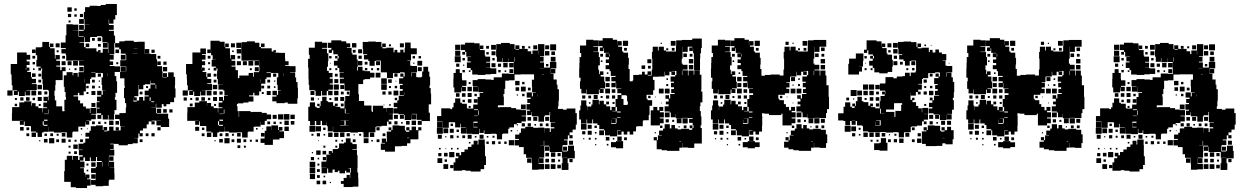

<svg xmlns="http://www.w3.org/2000/svg" viewBox="-20 -729 6237 966"><path d="M556 -397V-395H584V-367H557V-346H565V-320H569V-262H561V-240H558V-227H566V-175H556V-155H554V-127H526V-150H523V-128H497V-150H490V-131H470V-151H489V-159H468V-183H481V-187H466V-215H481V-219H468V-243H489V-250H469V-272H491V-252H497V-274H511V-275H494V-302H491V-340H498V-361H490V-362H461V-364H439V-362H461V-340H439V-332H433V-308H412V-269H401V-250H379V-262H372V-249H350V-244H373V-224H383V-209H398V-193H412V-183H432V-160H435V-186H465V-156H439V-153H462V-129H439V-122H415V-120H429V-102H411V-116H409V-92H374V-67H347V-64H344V-37H316V-63H289V-62H251V-67H226V-90H225V-66H199V-62H191V-40H169V-62H161V-67H136V-94H133V-95H104V-118H100V-101H80V-121H97V-122H80V-121H40V-161H41V-190H77V-214H102V-219H138V-197H141V-210H159V-194H173V-185H194V-163H196V-185H217V-189H198V-213H217V-220H199V-242H221V-224H224V-247H226V-273H222V-277H196V-305H194V-331H190V-371H192V-385H187V-374H173V-388H184V-394H163V-428H167V-451H160V-491H188V-493H193V-518H227V-493H231V-510H249V-492H232V-486H255V-457H256V-434H259V-452H281V-430H263V-423H282V-399H263V-394H283V-376H290V-391H310V-371H295V-326H260V-301H258V-273H254V-247H256V-224H263V-194H293V-170H299V-168H301V-170H305V-175H304V-227H312V-241H310V-266H305V-292H301V-350H315V-366H345V-350H349V-362H371V-343H375V-366H401V-370H403V-393H402V-399H378V-423H402V-424H373V-425H347V-424H313V-452H311V-460H289V-482H311V-487H286V-515H310V-551H314V-607H346V-605H374V-577H346V-576H375V-547H376V-545H401V-548H377V-574H401V-579H378V-603H402V-580H406V-605H430V-606H405V-633H402V-669H408V-693H431V-700H469V-699H487V-704H512V-709H568V-653H560V-631H551V-610H529V-631H527V-609H528V-603H552V-579H528V-574H553V-550H559V-512H555V-456H532V-453H552V-429H532V-420H549V-402H532V-397ZM319 -692H341V-670H319ZM354 -687H366V-675H354ZM322 -659H338V-643H322ZM382 -659H398V-643H382ZM354 -657H366V-645H354ZM402 -609H378V-633H402ZM335 -626V-616H325V-626ZM525 -463V-512H522V-489H498V-513H521V-516H495V-543H492V-547H468V-543H439V-542H433V-518H407V-542H404V-517H380V-514H403V-492H411V-486H465V-470H474V-477H486V-465H479V-464H497V-484H523V-463ZM489 -522H471V-540H489ZM457 -524H443V-538H457ZM860 -284H863V-238H856V-215H836V-205H817V-194H803V-205H794V-187H766V-207H764V-187H741V-186H765V-160H769V-157H826V-132H831V-90H789V-98H767V-122H743V-119H758V-103H742V-118H728V-103H718V-83H699V-72H684V-59H698V-43H682V-57H676V-35H655V-34H673V-8H647V-4H623V2H577V-5H554V-6H534V-3H552V21H534V24H555V54H528V85H554V113H531V114H555V143H556V175H530V179H527V206H499V208H461V201H438V177H461V170H462V141H438V117H462V111H467V86H492V81H468V61H463V82H437V63H432V81H408V63H400V79H383V84H405V114H383V117H402V140H409V161H410V149H430V169H418V173H436V205H418V217H362V213H336V186H303V132H306V75H316V55H344V75H347V56H373V76H380V59H396V52H377V26H396V24H375V-6H400V-11H409V-32H428V-41H410V-61H430V-71H437V-94H463V-98H497V-75H501V-90H519V-72H504V-68H520V-71H529V-92H551V-72H578V-73H587V-94H608V-95H584V-122H581V-130H559V-152H581V-160H610V-161H613V-188H615V-210H609V-235H604V-287H608V-297H606V-335H584V-367H611V-368H587V-394H613V-370H615V-394H613V-396H585V-426H613V-428H615V-453H612V-459H588V-481H580V-490H559V-512H580V-521H607V-524H653V-518H672V-519H708V-459H738V-457H766V-431H770V-402H771V-396H795V-369H798V-340H799V-339H819V-341H800V-361H820V-342H826V-365H854V-342H861V-300H860ZM260 -511H280V-491H260ZM411 -510H429V-492H411ZM487 -494H473V-508H487ZM672 -483V-484H653V-483ZM709 -482H731V-460H709ZM141 -480H159V-462H141ZM579 -462H561V-480H579ZM742 -479H758V-463H742ZM275 -476V-466H265V-476ZM50 -271H67V-274H43V-300H39V-329H38V-355H34V-407H66V-465H114V-453H132V-429H114V-420H129V-402H114V-389H128V-373H117V-367H136V-341H140V-332H161V-310H140V-306H165V-276H136V-275H113V-273H132V-249H108V-268H105V-246H75V-268H70V-251H50ZM648 -458H672V-459H648ZM612 -429H588V-453H612ZM143 -448H157V-434H143ZM293 -434V-448H307V-434ZM773 -448H787V-434H773ZM348 -423H372V-399H348ZM310 -401H290V-421H310ZM320 -421H340V-401H320ZM771 -420H789V-402H771ZM802 -419H818V-403H802ZM144 -417H156V-405H144ZM575 -406H565V-416H575ZM379 -370V-392H401V-370ZM799 -392H821V-370H799ZM112 -387H110V-378H112ZM365 -386V-376H355V-386ZM154 -385V-377H146V-385ZM333 -384V-378H327V-384ZM522 -361V-346H523V-361ZM141 -360H159V-342H141ZM472 -359H488V-343H472ZM173 -358H187V-344H173ZM406 -313H407V-332H406ZM187 -314H173V-328H187ZM443 -328H457V-314H443ZM477 -318V-324H483V-318ZM652 -223V-235H651V-218H668V-223H680V-241H700V-223H707V-244H728V-249H708V-273H728V-283H737V-304H761V-309H738V-323H736V-305H709V-302H701V-280H679V-302H677V-274H676V-245H656V-239H668V-223ZM191 -280H169V-302H191ZM766 -302H763V-283H766ZM457 -284H443V-298H457ZM414 -297H426V-285H414ZM715 -296H725V-286H715ZM484 -287H476V-295H484ZM17 -274H43V-248H17ZM138 -273H162V-249H138ZM440 -271H460V-251H440ZM171 -252V-270H189V-252ZM203 -254V-269H218V-254ZM683 -268H697V-254H683ZM425 -266V-256H415V-266ZM170 -241H190V-221H170ZM129 -240V-222H111V-240ZM98 -239V-223H82V-239ZM738 -239H733V-222H738ZM156 -237V-225H144V-237ZM55 -226V-236H65V-226ZM756 -219H741V-215H756ZM460 -191H440V-211H460ZM66 -195H54V-207H66ZM185 -206V-196H175V-206ZM769 -182H791V-160H769ZM819 -162H801V-180H819ZM848 -163H832V-179H848ZM224 -158H226V-178H224ZM202 -155H223V-157H202ZM219 -127H202V-121H219ZM789 -124V-125H769V-124ZM529 -122H551V-100H529ZM561 -120H579V-102H561ZM195 -119V-100H199V-96H219V-101H200V-119ZM443 -104V-118H457V-104ZM474 -105V-117H486V-105ZM505 -106V-116H515V-106ZM99 -72H81V-90H99ZM562 -73V-89H578V-73ZM788 -73H772V-89H788ZM127 -74H113V-88H127ZM386 -85H394V-77H386ZM418 -79V-83H422V-79ZM161 -40H139V-62H161ZM291 -42V-60H309V-42ZM758 -43H742V-59H758ZM127 -44H113V-58H127ZM233 -44V-58H247V-44ZM727 -44H713V-58H727ZM204 -45V-57H216V-45ZM265 -46V-56H275V-46ZM392 -53V-49H388V-53ZM253 -8H227V-34H253ZM310 -11H290V-31H310ZM219 -12H201V-30H219ZM277 -14H263V-28H277ZM397 -14H383V-28H397ZM697 -14H683V-28H697ZM324 -27H336V-15H324ZM355 -16V-26H365V-16ZM183 -18H177V-24H183ZM371 20H349V-2H371ZM325 4H335V14H325ZM367 32V46H353V32ZM335 44H325V34H335ZM551 58V80H529V58ZM493 87V108H495V87ZM526 87H525V108H526ZM439 110V88H461V110ZM415 94H425V104H415ZM424 125V133H416V125ZM439 170V148H461V170Z M1477 -288H1479V-234H1476V-207H1428V-213H1413V-210H1371V-219H1350V-243H1371V-250H1351V-272H1373V-252H1379V-274H1393V-276H1377V-302H1373V-340H1380V-361H1372V-362H1343V-365H1321V-362H1343V-340H1321V-332H1315V-308H1294V-269H1284V-249H1260V-262H1254V-249H1233V-244H1255V-218H1230V-213H1204V-209H1177V-206H1172V-194H1175V-170H1181V-141H1183V-170H1241V-165H1247V-166H1297V-161H1322V-153H1344V-129H1322V-121H1312V-101H1292V-116H1291V-92H1262V-91H1256V-67H1229V-64H1226V-37H1198V-63H1171V-62H1133V-67H1108V-91H1107V-66H1081V-62H1073V-40H1051V-62H1043V-67H1018V-94H1015V-95H986V-118H982V-101H962V-121H979V-122H962V-121H922V-161H923V-190H960V-213H983V-220H1021V-197H1022V-211H1042V-194H1055V-185H1076V-163H1078V-185H1099V-189H1080V-213H1099V-221H1082V-241H1102V-224H1107V-246H1127V-248H1109V-273H1104V-278H1079V-304H1102V-305H1076V-331H1072V-371H1074V-385H1069V-374H1055V-388H1066V-394H1045V-428H1066V-429H1050V-451H1042V-478H1041V-462H1023V-480H1039V-524H1085V-519H1110V-493H1113V-510H1131V-492H1114V-486H1137V-457H1138V-434H1141V-452H1163V-430H1145V-423H1164V-399H1145V-394H1165V-376H1177V-336H1184V-349H1231V-362H1253V-343H1257V-366H1283V-370H1285V-393H1284V-424H1255V-425H1229V-424H1195V-453H1194V-488H1169V-514H1195V-489H1196V-517H1222V-521H1262V-514H1285V-492H1293V-486H1347V-470H1356V-477H1368V-465H1361V-464H1385V-463H1414V-434H1415V-421H1432V-401H1415V-397H1438V-396H1467V-366H1439V-364H1465V-339H1470V-316H1477ZM1142 -511H1162V-491H1142ZM1293 -510H1311V-492H1293ZM932 -271H949V-274H925V-300H921V-329H920V-355H916V-407H948V-465H988V-485H1016V-457H996V-453H1014V-429H996V-421H1012V-401H996V-389H1010V-373H999V-367H1018V-342H1023V-332H1043V-310H1023V-306H1047V-276H1019V-274H995V-273H1014V-249H990V-268H987V-246H957V-268H952V-251H932ZM1171 -482H1193V-460H1171ZM1156 -475V-467H1148V-475ZM1025 -448H1039V-434H1025ZM1175 -434V-448H1189V-434ZM1230 -423H1254V-399H1230ZM1261 -422H1283V-400H1261ZM1192 -401H1172V-421H1192ZM1202 -401V-421H1222V-401ZM1027 -416H1037V-406H1027ZM1282 -391V-371H1262V-391ZM994 -387H993V-378H994ZM1247 -386V-376H1237V-386ZM1036 -385V-377H1028V-385ZM1405 -346V-361H1404V-346ZM1023 -360H1041V-342H1023ZM1354 -359H1370V-343H1354ZM1055 -358H1069V-344H1055ZM1288 -313H1289V-332H1288ZM1069 -314H1055V-328H1069ZM1325 -328H1339V-314H1325ZM1359 -318V-324H1365V-318ZM1073 -280H1051V-302H1073ZM1295 -298H1309V-284H1295ZM1339 -284H1325V-298H1339ZM1366 -287H1358V-295H1366ZM899 -274H925V-248H899ZM1020 -273H1044V-249H1020ZM1342 -251H1322V-271H1342ZM1053 -252V-270H1071V-252ZM1084 -253V-269H1100V-253ZM1307 -266V-256H1297V-266ZM1052 -241H1072V-221H1052ZM1011 -240V-222H993V-240ZM920 -223H904V-239H920ZM980 -239V-223H964V-239ZM1038 -237V-225H1026V-237ZM937 -226V-236H947V-226ZM949 -194H935V-208H949ZM1067 -206V-196H1057V-206ZM1106 -158H1109V-178H1106ZM1084 -155H1105V-157H1084ZM1436 -127H1408V-155H1436ZM1379 -154H1405V-128H1379ZM1463 -130H1441V-152H1463ZM1352 -151H1372V-131H1352ZM1102 -127H1084V-121H1102ZM1433 -100H1411V-122H1433ZM1461 -102H1443V-120H1461ZM1077 -119V-100H1081V-96H1102V-101H1082V-119ZM1325 -104V-118H1339V-104ZM1368 -117V-105H1356V-117ZM1397 -116V-106H1387V-116ZM1401 -72H1386V-68H1409V-34H1386V-27H1353V0H1311V-10H1291V-32H1311V-42H1312V-71H1320V-93H1344V-75H1345V-98H1379V-75H1383V-90H1401ZM1433 -70H1411V-92H1433ZM982 -71H962V-91H982ZM996 -75V-87H1008V-75ZM1268 -77V-85H1276V-77ZM1300 -79V-83H1304V-79ZM1043 -40H1021V-62H1043ZM1173 -42V-60H1191V-42ZM1293 -42V-60H1311V-42ZM1114 -43V-59H1130V-43ZM1009 -44H995V-58H1009ZM1085 -44V-58H1099V-44ZM1147 -46V-56H1157V-46ZM1135 -8H1109V-34H1135ZM1192 -11H1172V-31H1192ZM1101 -12H1083V-30H1101ZM1159 -14H1145V-28H1159ZM1219 -14H1205V-28H1219ZM1278 -15H1266V-27H1278ZM1247 -16H1237V-26H1247ZM1065 -18H1059V-24H1065ZM1189 16H1175V2H1189ZM1217 14H1207V4H1217Z M1900 -93H1873V-90H1869V-64H1840V-63H1835V-38H1809V-63H1804V-65H1781V-62H1743V-65H1719V-64H1685V-65H1656V-92H1655V-68H1629V-94H1625V-116H1624V-99H1600V-121H1593V-100H1571V-120H1564V-99H1540V-120H1531V-192H1539V-214H1565V-192H1573V-186H1588V-195H1593V-220H1601V-242H1623V-220H1631V-215H1656V-197H1665V-208H1679V-194H1668V-191H1692V-184H1713V-220H1717V-246H1738V-254H1725V-268H1739V-255H1741V-273H1714V-302H1713V-309H1690V-333H1710V-338H1689V-364H1710V-366H1687V-387H1678V-399H1660V-423H1678V-435H1684V-448H1679V-456H1657V-476H1650V-463H1634V-479H1647V-488H1629V-514H1647V-526H1697V-521H1722V-511H1742V-491H1725V-488H1749V-462H1753V-454H1775V-429H1780V-393H1776V-374H1780V-393H1804V-374H1815V-371H1842V-363H1864V-339H1842V-331H1815V-328H1807V-306H1783V-255H1786V-221H1812V-198H1849V-170H1851V-166H1856V-197H1908V-185H1926V-165H1927V-186H1957V-156H1936V-155H1956V-127H1936V-118H1949V-104H1935V-117H1927V-96H1900ZM2149 -204H2137V-162H2143V-120H2102V-101H2082V-121H2101V-126H2077V-155H2076V-156H2052V-154H2075V-128H2049V-151H2048V-125H2016V-151H2012V-154H1985V-158H1959V-184H1979V-190H1961V-212H1979V-224H1986V-247H2012V-250H1991V-272H2006V-281H1992V-301H2006V-307H1988V-335H2009V-343H1994V-359H2010V-344H2016V-363H2014V-365H1992V-361H1957V-336H1927V-364H1925V-365H1896V-424H1871V-422H1865V-398H1839V-422H1833V-430H1811V-452H1827V-456H1807V-484H1805V-518H1833V-520H1871V-518H1899V-493H1903V-510H1921V-492H1904V-486H1924V-489H1960V-466H1965V-478H1979V-465H1994V-479H2010V-465H2016V-487H2018V-515H2046V-487H2048V-486H2077V-456H2048V-425H2030V-423H2044V-399H2050V-397H2078V-365H2050V-363H2048V-344H2050V-363H2074V-341H2082V-340H2100V-343H2104V-369H2110V-393H2134V-369H2140V-343H2144V-299H2141V-286H2147V-258H2149ZM1532 -389H1530V-433H1538V-453H1534V-489H1564V-519H1600V-514H1625V-488H1600V-484H1625V-461H1632V-421H1630V-393H1625V-373H1634V-362H1653V-340H1639V-333H1654V-309H1639V-304H1655V-278H1632V-272H1653V-250H1631V-271H1624V-249H1600V-271H1596V-247H1568V-272H1563V-275H1536V-302H1533V-331H1532ZM1751 -512H1773V-490H1751ZM1992 -511H2012V-491H1992ZM1937 -506H1947V-496H1937ZM1782 -481H1802V-461H1782ZM1769 -478V-464H1755V-478ZM1800 -449V-433H1784V-449ZM1636 -447H1648V-435H1636ZM1666 -435V-447H1678V-435ZM2056 -447H2068V-435H2056ZM2086 -447H2098V-435H2086ZM2080 -423H2104V-399H2080ZM1781 -422H1803V-400H1781ZM1872 -421H1892V-401H1872ZM1815 -418H1829V-404H1815ZM2065 -414V-408H2059V-414ZM1640 -409V-413H1644V-409ZM2102 -391V-371H2082V-391ZM1828 -387V-375H1816V-387ZM1888 -387V-375H1876V-387ZM1647 -376H1637V-386H1647ZM1667 -376V-386H1677V-376ZM1847 -376V-386H1857V-376ZM1894 -339H1870V-363H1894ZM1964 -359H1980V-343H1964ZM1679 -344H1665V-358H1679ZM1898 -335H1926V-307H1898ZM1682 -311H1662V-331H1682ZM1933 -330H1951V-312H1933ZM1970 -319V-323H1974V-319ZM1926 -277H1898V-305H1926ZM1685 -278H1659V-304H1685ZM1692 -301H1712V-281H1692ZM1978 -285H1966V-297H1978ZM1937 -286V-296H1947V-286ZM1984 -249H1960V-273H1984ZM1661 -272H1683V-250H1661ZM1542 -271H1562V-251H1542ZM1904 -269H1920V-253H1904ZM1934 -269H1950V-253H1934ZM1709 -268V-254H1695V-268ZM2013 -251H2014V-265H2013ZM1712 -221H1692V-241H1712ZM1681 -240V-222H1663V-240ZM1560 -239V-223H1544V-239ZM1978 -237V-225H1966V-237ZM1647 -236V-226H1637V-236ZM1585 -234V-228H1579V-234ZM1709 -208V-194H1695V-208ZM1576 -195V-207H1588V-195ZM1946 -205V-197H1938V-205ZM1914 -203V-199H1910V-203ZM1715 -159H1719V-182H1715ZM1738 -158H1720V-157H1738ZM1962 -151H1982V-131H1962ZM2012 -131H1992V-151H2012ZM1734 -125H1720V-124H1734ZM1691 -100V-98H1719V-97H1734V-98H1719V-123H1695V-122H1713V-100ZM2051 -122H2073V-100H2051ZM2023 -120H2041V-102H2023ZM1980 -119V-103H1964V-119ZM1998 -107V-115H2006V-107ZM2073 -74H2084V-89H2100V-73H2085V-28H2045V-8H2028V5H2000V7H1967V34H1917V25H1896V-7H1917V-10H1901V-32H1923V-16H1927V-35H1926V-67H1948V-74H1935V-88H1949V-75H1955V-98H1989V-96H2017V-72H2023V-66H2039V-73H2024V-89H2040V-74H2051V-92H2073ZM1567 -66H1537V-96H1567ZM1595 -68H1569V-94H1595ZM1890 -73H1874V-89H1890ZM1606 -87H1618V-75H1606ZM1631 -62H1653V-40H1631ZM1661 -62H1683V-40H1661ZM1691 -62H1713V-40H1691ZM1863 -40H1841V-62H1863ZM1574 -59H1590V-43H1574ZM1724 -43V-59H1740V-43ZM1919 -58V-44H1905V-58ZM1547 -56H1557V-46H1547ZM1797 -46H1787V-56H1797ZM1608 -47V-55H1616V-47ZM1759 -48V-54H1765V-48ZM2039 -36H2028V-34H2039ZM1778 139H1782V168H1783V210H1755V212H1709V196H1695V182H1709V166H1724V151H1740V166H1742V139H1746V117H1733V119H1742V139H1722V130H1716V143H1688V130H1680V137H1664V124H1653V140H1631V119H1626V143H1598V115H1622V114H1597V84H1622V49H1643V47H1634V31H1650V40H1654V21H1680V17H1686V-7H1711V-12H1720V-33H1744V-12H1753V-4H1775V22H1753V25H1776V52H1779V116H1778ZM1834 -9H1810V-33H1834ZM1769 -14H1755V-28H1769ZM1889 -14H1875V-28H1889ZM1667 -26H1677V-16H1667ZM1706 -25V-17H1698V-25ZM1856 -17H1848V-25H1856ZM1584 -23V-19H1580V-23ZM1617 14H1607V4H1617ZM1677 14H1667V4H1677ZM1593 50H1571V28H1593ZM1621 48H1603V30H1621ZM1555 36V42H1549V36ZM1560 77H1544V61H1560ZM1620 61V77H1604V61ZM1578 73V65H1586V73ZM1566 113H1538V85H1566ZM1587 104H1577V94H1587ZM1566 143H1538V115H1566ZM1589 136H1575V122H1589ZM1565 172H1539V146H1565ZM1589 166H1575V152H1589ZM1608 163V155H1616V163ZM1591 198H1573V180H1591ZM1621 198H1603V180H1621ZM1645 192H1639V186H1645Z M2326 -468H2320V-477H2299V-505H2320V-514H2366V-511H2393V-483H2394V-500H2412V-482H2395V-477H2419V-450H2422V-444H2446V-418H2426V-414H2446V-388H2426V-387H2449V-385H2477V-357H2449V-355H2422V-352H2384V-354H2356V-376H2348V-387H2329V-415H2348V-420H2332V-442H2350V-444H2326ZM2875 -160H2882V-102H2877V-77H2861V-63H2846V-49H2861V-33H2845V-48H2837V-27H2817V-23H2835V1H2811V7H2810V33H2834V30H2838V4H2868V30H2872V68H2836V92H2840V126H2806V92H2810V66H2834V65H2807V36H2746V9H2744V30H2722V8H2743V4H2719V35H2718V64H2692V67H2715V91H2691V68H2690V95H2717V123H2689V125H2657V96H2656V68H2654V65H2627V47H2615V11H2591V3H2569V-25H2591V-30H2572V-52H2593V-61H2601V-83H2623V-91H2663V-86H2687V-87H2719V-62H2720V-84H2746V-65H2751V-83H2769V-89H2751V-113H2773V-115H2747V-147H2748V-166H2745V-149H2721V-143H2717V-117H2689V-143H2685V-144H2656V-165H2654V-150H2632V-172H2647V-177H2629V-205H2647V-211H2633V-231H2650V-238H2630V-264H2656V-244H2661V-263H2676V-265H2657V-294H2656V-328H2667V-355H2600V-354H2569V-325H2541V-323H2522V-282H2518V-256H2513V-243H2515V-199H2485V-189H2494V-190H2552V-185H2577V-178H2600V-175H2627V-147H2604V-144H2626V-118H2604V-110H2580V-104H2566V-88H2543V-81H2537V-57H2510V-54H2506V-28H2480V-54H2476V-56H2449V-55H2417V-73H2414V-60H2392V-81H2390V-54H2356V-56H2328V-82H2327V-57H2299V-85H2324V-87H2299V-106H2296V-88H2270V-113H2265V-114H2238V-86H2208V-115H2207V-117H2179V-145H2200V-184H2246V-180H2255V-189H2262V-212H2270V-234H2296V-212H2304V-207H2329V-184H2336V-183H2361V-203H2383V-241H2393V-261H2411V-265H2387V-291H2386V-268H2360V-294H2383V-296H2358V-326H2383V-331H2423V-329H2451V-327H2464V-340H2505V-359H2541V-357H2566V-383H2565V-417H2539V-436H2538V-416H2508V-436H2506V-418H2480V-444H2476V-478H2477V-507H2501V-513H2545V-507H2569V-482H2573V-501H2593V-483H2635V-471H2653V-457H2659V-475H2687V-455H2688V-475H2687V-507H2719V-475H2718V-446H2697V-443H2715V-419H2697V-415H2717V-389H2747V-417H2779V-385H2751V-358H2765V-329H2781V-303H2785V-280H2792V-222H2790V-194H2787V-181H2813V-177H2831V-183H2875ZM2748 -506H2778V-476H2748ZM2270 -504H2296V-478H2270ZM2451 -503H2475V-479H2451ZM2663 -501H2683V-481H2663ZM2723 -501H2743V-481H2723ZM2426 -498H2440V-484H2426ZM2606 -498H2620V-484H2606ZM2638 -496H2648V-486H2638ZM2574 -481V-478H2591V-481ZM2270 -474H2296V-448H2270ZM2722 -472H2744V-450H2722ZM2453 -471H2473V-451H2453ZM2754 -452V-470H2772V-452ZM2320 -454H2306V-468H2320ZM2439 -467V-455H2427V-467ZM2268 -446H2298V-416H2268ZM2775 -419H2751V-443H2775ZM2569 -419V-440H2567V-419ZM2307 -437H2319V-425H2307ZM2457 -425V-437H2469V-425ZM2512 -412H2534V-390H2512ZM2542 -412H2564V-390H2542ZM2473 -391H2453V-411H2473ZM2291 -409V-393H2275V-409ZM2485 -409H2501V-393H2485ZM2739 -407V-395H2727V-407ZM2310 -398V-404H2316V-398ZM2696 -387V-386H2715V-387ZM2774 -382V-360H2752V-382ZM2300 -264H2266V-289H2261V-333H2262V-362H2273V-381H2293V-362H2304V-333H2305V-325H2327V-297H2305V-292H2324V-270H2302V-289H2300ZM2563 -381V-361H2543V-381ZM2319 -365H2307V-377H2319ZM2499 -377V-365H2487V-377ZM2339 -367V-375H2347V-367ZM2527 -375V-367H2519V-375ZM2715 -354V-356H2709V-354ZM2572 -322H2594V-300H2572ZM2607 -305V-317H2619V-305ZM2348 -306H2338V-316H2348ZM2601 -293H2625V-269H2601ZM2332 -292H2354V-270H2332ZM2574 -290H2592V-272H2574ZM2636 -274V-288H2650V-274ZM2333 -261H2353V-241H2333ZM2292 -260V-242H2274V-260ZM2304 -260H2322V-242H2304ZM2367 -245V-257H2379V-245ZM2607 -245V-257H2619V-245ZM2586 -254V-248H2580V-254ZM2686 -254H2685V-244H2686ZM2334 -230H2352V-212H2334ZM2382 -212H2364V-230H2382ZM2319 -227V-215H2307V-227ZM2625 -179H2601V-203H2625ZM2348 -196V-186H2338V-196ZM2365 -175H2385V-179H2365ZM2390 -173H2387V-150H2390ZM2384 -147H2365V-145H2384ZM2663 -141H2683V-121H2663ZM2723 -141H2743V-121H2723ZM2634 -140H2652V-122H2634ZM2383 -117H2362V-88H2383V-91H2363V-111H2383ZM2207 -87H2179V-115H2207ZM2605 -93V-109H2621V-93ZM2651 -109V-93H2635V-109ZM2696 -94V-108H2710V-94ZM2740 -108V-94H2726V-108ZM2247 -95V-107H2259V-95ZM2677 -105V-97H2669V-105ZM2586 -104V-98H2580V-104ZM2208 -56H2178V-86H2208ZM2235 -59H2211V-83H2235ZM2263 -61H2243V-81H2263ZM2277 -77H2289V-65H2277ZM2549 -67V-75H2557V-67ZM2581 -69V-73H2585V-69ZM2183 -51H2203V-31H2183ZM2333 -51H2353V-31H2333ZM2393 -31V-51H2413V-31ZM2245 -49H2261V-33H2245ZM2306 -48H2320V-34H2306ZM2278 -46H2288V-36H2278ZM2458 -36V-46H2468V-36ZM2369 -37V-45H2377V-37ZM2429 -37V-45H2437V-37ZM2220 -44H2226V-38H2220ZM2420 57H2425V101H2416V122H2398V134H2348V130H2322V127H2304V130H2262V88H2271V67H2286V58H2274V40H2292V52H2300V36H2317V23H2334V10H2352V-2H2363V-21H2383V-2H2387V-27H2419V2H2420ZM2566 2H2540V-24H2566ZM2863 -1H2843V-21H2863ZM2716 2H2698V3H2718V-20H2716ZM2471 -3H2455V-19H2471ZM2439 -5H2427V-17H2439ZM2499 -5H2487V-17H2499ZM2529 -5H2517V-17H2529ZM2347 -15V-7H2339V-15ZM2833 9V29H2813V9ZM2189 23V15H2197V23ZM2257 15V23H2249V15ZM2287 15V23H2279V15ZM2225 17V21H2221V17ZM2266 62H2240V36H2266ZM2752 38H2774V60H2752ZM2232 58H2214V40H2232ZM2724 40H2742V58H2724ZM2201 57H2185V41H2201ZM2785 41H2801V57H2785ZM2205 91H2181V67H2205ZM2654 90H2632V68H2654ZM2742 88H2724V70H2742ZM2772 70V88H2754V70ZM2861 87H2845V71H2861ZM2229 73V85H2217V73ZM2798 74V84H2788V74ZM2235 121H2211V97H2235ZM2745 121H2721V97H2745ZM2775 121H2751V97H2775ZM2802 118H2784V100H2802ZM2261 117H2245V101H2261Z M3504 -214V-194H3501V-170H3506V-143H3509V-99H3505V-85H3511V-7H3473V15H3441V13H3413V-10H3412V14H3398V30H3336V27H3309V22H3284V-23H3269V-39H3285V-24H3290V-48H3310V-50H3296V-72H3316V-82H3324V-104H3350V-83H3358V-100H3376V-83H3389V-78H3407V-81H3447V-76H3463V-84H3450V-98H3464V-85H3469V-99H3465V-111H3447V-131H3465V-135H3441V-136H3414V-134H3380V-156H3379V-139H3355V-163H3349V-168H3324V-194H3344V-204H3330V-218H3344V-232H3328V-250H3346V-234H3352V-256H3374V-261H3357V-281H3371V-290H3356V-312H3371V-318H3354V-344H3377V-351H3383V-372H3360V-370H3376V-352H3358V-368H3348V-350H3326V-368H3324V-344H3295V-343H3265V-327H3273V-275H3266V-252H3233V-232H3238V-225H3261V-197H3248V-150H3244V-124H3217V-121H3214V-94H3186V-92H3180V-68H3166V-52H3148V-67H3136V-52H3118V-67H3107V-51H3087V-71H3103V-73H3085V-43H3049V-48H3024V-73H3019V-79H2995V-100H2986V-108H2964V-128H2960V-108H2934V-128H2931V-107H2903V-128H2894V-174H2900V-198H2904V-224H2930V-198H2934V-174H2935V-193H2955V-203H2961V-227H2993V-204H2996V-222H3018V-204H3030V-194H3050V-175H3057V-191H3077V-171H3061V-169H3084V-191H3077V-231H3087V-251H3106V-260H3086V-282H3106V-284H3080V-311H3078V-290H3056V-312H3077V-320H3056V-342H3077V-347H3053V-371H3047V-381H3027V-401H3044V-412H3028V-430H3044V-441H3027V-461H3044V-463H3019V-486H3016V-472H2998V-490H3012V-497H2993V-525H3012V-537H3063V-529H3085V-504H3086V-522H3108V-500H3090V-494H3110V-470H3116V-464H3140V-438H3144V-404H3142V-382H3148V-320H3163V-325H3166V-352H3194V-354H3210V-368H3224V-354H3238V-370H3256V-352H3240V-349H3259V-379H3262V-434H3260V-468H3264V-494H3290V-475H3294V-494H3320V-475H3331V-470H3381V-497H3382V-526H3410V-528H3463V-535H3511V-487H3507V-461H3503V-435H3502V-376H3472V-435H3471V-461H3467V-487H3466V-472H3448V-490H3463V-494H3440V-468H3414V-494H3413V-468H3414V-434H3410V-409H3415V-403H3439V-379H3415V-375H3441V-349H3444V-374H3470V-353H3473V-375H3501V-353H3509V-279H3508V-268H3514V-214ZM2898 -320H2901V-338H2894V-384H2895V-413H2896V-442H2904V-462H2898V-500H2929V-529H2965V-526H2992V-496H2965V-493H2989V-469H2965V-467H2993V-442H2998V-400H2990V-378H2994V-356H2998V-370H3016V-352H3002V-344H3020V-318H3024V-284H3000V-281H3017V-261H2997V-278H2993V-255H2931V-279H2929V-259H2905V-282H2898ZM3114 -524H3140V-498H3114ZM3355 -523H3379V-499H3355ZM3304 -514H3310V-508H3304ZM3134 -488V-474H3120V-488ZM3374 -488V-474H3360V-488ZM3332 -486H3342V-476H3332ZM3436 -460V-442H3418V-460ZM3000 -458H3014V-444H3000ZM3047 -444H3049V-458H3047ZM3450 -444V-458H3464V-444ZM3446 -432H3468V-410H3446ZM3237 -431H3257V-411H3237ZM3011 -425V-417H3003V-425ZM3468 -380H3446V-402H3468ZM3208 -400H3226V-382H3208ZM3254 -398V-384H3240V-398ZM3413 -373H3411V-351H3413ZM3033 -357V-365H3041V-357ZM3048 -320H3026V-342H3048ZM3333 -327V-335H3341V-327ZM3047 -311V-291H3027V-311ZM3342 -296H3332V-306H3342ZM3049 -259H3025V-283H3049ZM3295 -283H3319V-259H3295ZM3349 -259H3325V-283H3349ZM3058 -280H3076V-262H3058ZM2987 -251V-231H2967V-251ZM3132 -250H3107V-231H3117V-201H3135V-203H3139V-219H3135V-246H3132ZM2925 -249V-233H2909V-249ZM3045 -249V-233H3029V-249ZM3059 -249H3075V-233H3059ZM2940 -248H2954V-234H2940ZM3253 -247V-235H3241V-247ZM3012 -246V-236H3002V-246ZM3275 -239V-243H3279V-239ZM3030 -218H3044V-204H3030ZM3072 -216V-206H3062V-216ZM2951 -215V-207H2943V-215ZM3309 -213V-209H3305V-213ZM3254 -174H3267V-191H3287V-174H3297V-191H3317V-171H3300V-164H3320V-138H3300V-133H3319V-109H3300V-98H3254ZM3085 -163H3103V-168H3085ZM3349 -139H3325V-163H3349ZM3102 -136V-139H3085V-136ZM3440 -134V-108H3414V-134ZM3082 -109V-133H3061V-132H3078V-110H3056V-127H3055V-106H3079V-109ZM3385 -133H3409V-109H3385ZM3329 -113V-129H3345V-113ZM3362 -116V-126H3372V-116ZM2931 -77H2903V-105H2931ZM2957 -81H2937V-101H2957ZM3420 -84V-98H3434V-84ZM2983 -85H2971V-97H2983ZM3313 -97V-85H3301V-97ZM3400 -94V-88H3394V-94ZM3019 -49H2995V-73H3019ZM2957 -51H2937V-71H2957ZM2925 -53H2909V-69H2925ZM2981 -57H2973V-65H2981ZM3280 -64V-58H3274V-64ZM3086 -20V-42H3108V-20ZM3046 -22H3028V-40H3046ZM3134 -24H3120V-38H3134ZM2952 -26H2942V-36H2952ZM2981 -27H2973V-35H2981ZM3063 -27V-35H3071V-27ZM2920 -28H2914V-34H2920ZM3054 -14H3079V-19H3115V17H3079V12H3054ZM3406 -18H3398V-16H3406ZM3041 3H3033V-5H3041ZM2980 2H2974V-4H2980Z M4149 -300V-242H4151V-180H4141V-160H4136V-135H4104V-136H4077V-134H4043V-156H4042V-139H4018V-163H4012V-168H3987V-194H4007V-204H3993V-218H4007V-232H3991V-250H4009V-234H4015V-256H4037V-261H4020V-281H4034V-290H4019V-312H4034V-318H4017V-344H4040V-351H4046V-372H4023V-370H4039V-352H4021V-368H4011V-350H3989V-368H3987V-344H3958V-343H3955V-316H3936V-313H3952V-289H3936V-282H3951V-260H3929V-252H3896V-232H3901V-225H3924V-205H3934V-191H3950V-174H3960V-191H3980V-171H3963V-164H3983V-138H3963V-133H3982V-109H3963V-98H3917V-157H3911V-150H3849V-157H3826V-159H3814V-146H3815V-96H3814V-67H3799V-52H3781V-67H3770V-51H3750V-71H3766V-73H3748V-43H3712V-48H3687V-73H3682V-79H3658V-100H3649V-108H3627V-128H3623V-108H3597V-128H3594V-107H3566V-128H3557V-174H3563V-198H3567V-224H3593V-198H3597V-174H3598V-193H3618V-203H3624V-227H3656V-204H3659V-222H3681V-204H3693V-194H3713V-175H3720V-191H3740V-171H3724V-169H3747V-191H3740V-231H3750V-251H3769V-260H3749V-282H3769V-284H3743V-311H3741V-290H3719V-312H3740V-320H3719V-342H3740V-347H3716V-371H3710V-381H3690V-401H3707V-412H3691V-430H3707V-441H3690V-461H3707V-463H3682V-486H3679V-472H3661V-490H3675V-497H3656V-525H3675V-537H3726V-529H3748V-504H3749V-522H3771V-500H3753V-494H3773V-470H3779V-464H3803V-438H3807V-404H3805V-382H3811V-348H3829V-352H3857V-354H3903V-349H3922V-379H3925V-434H3923V-468H3927V-494H3953V-475H3957V-494H3983V-475H3994V-470H4044V-497H4045V-526H4073V-528H4137V-494H4103V-468H4077V-494H4076V-468H4077V-434H4073V-409H4078V-403H4102V-379H4078V-375H4104V-349H4107V-374H4133V-349H4138V-300ZM3561 -320H3564V-338H3557V-384H3558V-413H3559V-442H3567V-462H3561V-500H3592V-529H3628V-526H3655V-496H3628V-493H3652V-469H3628V-467H3656V-442H3661V-400H3653V-378H3657V-356H3661V-370H3679V-352H3665V-344H3683V-318H3687V-284H3663V-281H3680V-261H3660V-278H3656V-255H3594V-279H3592V-259H3568V-282H3561ZM3777 -524H3803V-498H3777ZM4018 -523H4042V-499H4018ZM3932 -519H3948V-503H3932ZM3967 -514H3973V-508H3967ZM4111 -490H4129V-472H4111ZM3797 -488V-474H3783V-488ZM4037 -488V-474H4023V-488ZM3995 -486H4005V-476H3995ZM4099 -460V-442H4081V-460ZM3663 -458H3677V-444H3663ZM3710 -444H3712V-458H3710ZM4127 -458V-444H4113V-458ZM4109 -432H4131V-410H4109ZM3674 -425V-417H3666V-425ZM4131 -380H4109V-402H4131ZM4076 -373H4074V-351H4076ZM3696 -357V-365H3704V-357ZM3711 -320H3689V-342H3711ZM3960 -341H3980V-321H3960ZM3996 -327V-335H4004V-327ZM3710 -311V-291H3690V-311ZM4005 -296H3995V-306H4005ZM3973 -304V-298H3967V-304ZM3712 -259H3688V-283H3712ZM3958 -283H3982V-259H3958ZM4012 -259H3988V-283H4012ZM3721 -280H3739V-262H3721ZM3650 -251V-231H3630V-251ZM3588 -249V-233H3572V-249ZM3708 -249V-233H3692V-249ZM3722 -249H3738V-233H3722ZM3603 -248H3617V-234H3603ZM3916 -247V-235H3904V-247ZM3675 -246V-236H3665V-246ZM3942 -243V-239H3938V-243ZM3693 -218H3707V-204H3693ZM3735 -216V-206H3725V-216ZM3614 -215V-207H3606V-215ZM3972 -213V-209H3968V-213ZM3748 -163H3766V-168H3748ZM4012 -139H3988V-163H4012ZM3765 -136V-139H3748V-136ZM4103 -134V-108H4077V-134ZM3745 -109V-133H3724V-132H3741V-110H3719V-127H3718V-106H3742V-109ZM4048 -133H4072V-109H4048ZM4110 -131H4130V-111H4110ZM3992 -113V-129H4008V-113ZM4025 -116V-126H4035V-116ZM3594 -77H3566V-105H3594ZM4110 -76H4135V-53H4142V-9H4136V15H4104V13H4076V-10H4075V14H4061V30H3999V27H3972V22H3947V14H3925V-16H3947V-23H3932V-39H3948V-24H3953V-48H3973V-50H3959V-72H3979V-82H3987V-104H4013V-83H4021V-100H4039V-83H4052V-78H4070V-81H4110ZM3620 -81H3600V-101H3620ZM4083 -84V-98H4097V-84ZM4127 -98V-84H4113V-98ZM3646 -85H3634V-97H3646ZM3964 -85V-97H3976V-85ZM4063 -94V-88H4057V-94ZM3682 -49H3658V-73H3682ZM3620 -51H3600V-71H3620ZM3588 -53H3572V-69H3588ZM3644 -57H3636V-65H3644ZM3937 -58V-64H3943V-58ZM3749 -20V-42H3771V-20ZM3709 -22H3691V-40H3709ZM3783 -24V-38H3797V-24ZM3615 -26H3605V-36H3615ZM3644 -27H3636V-35H3644ZM3726 -27V-35H3734V-27ZM3583 -28H3577V-34H3583ZM3742 -19H3778V-13H3802V11H3778V17H3742V12H3717V-14H3742ZM4069 -18H4061V-16H4069ZM3704 3H3696V-5H3704ZM3643 2H3637V-4H3643Z M4349 -476H4343V-463H4327V-479H4340V-526H4390V-521H4415V-494H4416V-510H4434V-492H4418V-487H4441V-461H4445V-454H4468V-428H4472V-394H4469V-367H4446V-360H4404V-365H4379V-387H4371V-399H4353V-423H4371V-434H4358V-448H4372V-435H4377V-448H4372V-455H4349ZM4774 -317H4781V-265H4779V-237H4774V-225H4779V-177H4770V-156H4745V-154H4768V-128H4742V-151H4741V-125H4709V-151H4705V-153H4677V-159H4653V-183H4671V-190H4654V-212H4671V-224H4658V-238H4672V-225H4679V-247H4705V-250H4684V-272H4698V-281H4685V-301H4698V-306H4680V-336H4702V-343H4687V-359H4703V-344H4709V-363H4707V-365H4685V-361H4650V-336H4624V-332H4619V-307H4600V-304H4618V-278H4600V-268H4612V-254H4598V-266H4588V-248H4562V-263H4561V-227H4569V-237H4581V-225H4571V-215H4589V-196H4600V-184H4618V-164H4620V-186H4650V-156H4628V-155H4649V-127H4628V-118H4619V-97H4593V-93H4566V-90H4562V-64H4533V-63H4528V-38H4502V-63H4497V-64H4474V-62H4436V-65H4412V-64H4348V-68H4322V-94H4318V-98H4292V-120H4285V-101H4265V-120H4257V-99H4233V-120H4224V-123H4197V-159H4224V-192H4232V-214H4258V-192H4266V-186H4280V-194H4268V-208H4282V-196H4286V-220H4294V-242H4316V-220H4324V-215H4349V-197H4358V-208H4372V-194H4361V-190H4384V-184H4406V-220H4410V-246H4431V-254H4418V-268H4432V-255H4434V-273H4407V-309H4434V-312H4435V-341H4475V-335H4492V-344H4520V-346H4533V-363H4557V-346H4562V-364H4586V-370H4589V-424H4564V-422H4557V-399H4533V-422H4526V-430H4504V-452H4519V-456H4500V-484H4498V-518H4526V-520H4564V-517H4591V-493H4596V-510H4614V-492H4597V-486H4617V-489H4653V-467H4658V-478H4672V-465H4686V-480H4704V-465H4719V-457H4741V-425H4723V-423H4737V-399H4743V-397H4771V-365H4743V-363H4741V-344H4743V-363H4767V-340H4774ZM4473 -513H4497V-489H4473ZM4445 -511H4465V-491H4445ZM4631 -505H4639V-497H4631ZM4663 -503H4667V-499H4663ZM4474 -482H4496V-460H4474ZM4461 -477V-465H4449V-477ZM4317 -369H4302V-354H4248V-408H4252V-434H4286V-460H4324V-422H4322V-394H4302V-393H4317ZM4477 -433V-449H4493V-433ZM4329 -447H4341V-435H4329ZM4495 -401H4475V-421H4495ZM4565 -421H4585V-401H4565ZM4508 -418H4522V-404H4508ZM4333 -409V-413H4337V-409ZM4753 -413H4757V-409H4753ZM4581 -387V-375H4569V-387ZM4340 -376H4330V-386H4340ZM4360 -376V-386H4370V-376ZM4540 -376V-386H4550V-376ZM4658 -358H4672V-344H4658ZM4627 -329H4643V-313H4627ZM4322 -304H4348V-278H4322ZM4352 -304H4378V-278H4352ZM4384 -302H4406V-280H4384ZM4671 -297V-285H4659V-297ZM4630 -286V-296H4640V-286ZM4260 -276H4290V-246H4260ZM4317 -249H4293V-273H4317ZM4324 -272H4346V-250H4324ZM4354 -272H4376V-250H4354ZM4676 -250H4654V-272H4676ZM4627 -269H4643V-253H4627ZM4388 -254V-268H4402V-254ZM4374 -240V-222H4356V-240ZM4386 -240H4404V-222H4386ZM4238 -238H4252V-224H4238ZM4340 -236V-226H4330V-236ZM4278 -234V-228H4272V-234ZM4514 -171V-202H4519V-210H4479V-207H4478V-178H4438V-166H4480V-141H4485V-171ZM4403 -209V-193H4387V-209ZM4640 -206V-196H4630V-206ZM4412 -182H4408V-158H4412V-157H4430V-158H4412ZM4655 -151H4675V-131H4655ZM4705 -131H4685V-151H4705ZM4383 -118V-98H4411V-124H4388V-122H4406V-100H4384V-118ZM4284 -121V-122H4266V-121ZM4715 -121H4735V-101H4715ZM4745 -121H4765V-101H4745ZM4673 -119V-103H4657V-119ZM4642 -118V-104H4628V-118ZM4691 -107V-115H4699V-107ZM4745 -91H4765V-74H4778V-28H4773V-3H4737V-8H4721V5H4692V6H4638V-5H4619V-34H4618V-68H4641V-73H4627V-89H4643V-75H4648V-98H4682V-96H4710V-71H4715V-67H4732V-73H4717V-89H4733V-74H4745ZM4260 -66H4230V-96H4260ZM4287 -69H4263V-93H4287ZM4582 -74H4568V-88H4582ZM4310 -76H4300V-86H4310ZM4346 -40H4324V-62H4346ZM4376 -40H4354V-62H4376ZM4384 -62H4406V-40H4384ZM4555 -41H4535V-61H4555ZM4416 -42V-60H4434V-42ZM4283 -43H4267V-59H4283ZM4597 -43V-59H4613V-43ZM4480 -46V-56H4490V-46ZM4309 -47H4301V-55H4309ZM4452 -48V-54H4458V-48ZM4732 -35H4721V-34H4732ZM4412 -34H4438V-11H4445V29H4405V26H4378V-8H4405V-11H4412ZM4526 -10H4504V-32H4526ZM4616 -10H4594V-32H4616ZM4493 -13H4477V-29H4493ZM4462 -14H4448V-28H4462ZM4582 -14H4568V-28H4582ZM4370 -16H4360V-26H4370ZM4400 -26V-16H4390V-26Z M5434 -300V-242H5436V-180H5426V-160H5421V-135H5389V-136H5362V-134H5328V-156H5327V-139H5303V-163H5297V-168H5272V-194H5292V-204H5278V-218H5292V-232H5276V-250H5294V-234H5300V-256H5322V-261H5305V-281H5319V-290H5304V-312H5319V-318H5302V-344H5325V-351H5331V-372H5308V-370H5324V-352H5306V-368H5296V-350H5274V-368H5272V-344H5243V-343H5240V-316H5221V-313H5237V-289H5221V-282H5236V-260H5214V-252H5181V-232H5186V-225H5209V-205H5219V-191H5235V-174H5245V-191H5265V-171H5248V-164H5268V-138H5248V-133H5267V-109H5248V-98H5202V-157H5196V-150H5134V-157H5111V-159H5099V-146H5100V-96H5099V-67H5084V-52H5066V-67H5055V-51H5035V-71H5051V-73H5033V-43H4997V-48H4972V-73H4967V-79H4943V-100H4934V-108H4912V-128H4908V-108H4882V-128H4879V-107H4851V-128H4842V-174H4848V-198H4852V-224H4878V-198H4882V-174H4883V-193H4903V-203H4909V-227H4941V-204H4944V-222H4966V-204H4978V-194H4998V-175H5005V-191H5025V-171H5009V-169H5032V-191H5025V-231H5035V-251H5054V-260H5034V-282H5054V-284H5028V-311H5026V-290H5004V-312H5025V-320H5004V-342H5025V-347H5001V-371H4995V-381H4975V-401H4992V-412H4976V-430H4992V-441H4975V-461H4992V-463H4967V-486H4964V-472H4946V-490H4960V-497H4941V-525H4960V-537H5011V-529H5033V-504H5034V-522H5056V-500H5038V-494H5058V-470H5064V-464H5088V-438H5092V-404H5090V-382H5096V-348H5114V-352H5142V-354H5188V-349H5207V-379H5210V-434H5208V-468H5212V-494H5238V-475H5242V-494H5268V-475H5279V-470H5329V-497H5330V-526H5358V-528H5422V-494H5388V-468H5362V-494H5361V-468H5362V-434H5358V-409H5363V-403H5387V-379H5363V-375H5389V-349H5392V-374H5418V-349H5423V-300ZM4846 -320H4849V-338H4842V-384H4843V-413H4844V-442H4852V-462H4846V-500H4877V-529H4913V-526H4940V-496H4913V-493H4937V-469H4913V-467H4941V-442H4946V-400H4938V-378H4942V-356H4946V-370H4964V-352H4950V-344H4968V-318H4972V-284H4948V-281H4965V-261H4945V-278H4941V-255H4879V-279H4877V-259H4853V-282H4846ZM5062 -524H5088V-498H5062ZM5303 -523H5327V-499H5303ZM5217 -519H5233V-503H5217ZM5252 -514H5258V-508H5252ZM5396 -490H5414V-472H5396ZM5082 -488V-474H5068V-488ZM5322 -488V-474H5308V-488ZM5280 -486H5290V-476H5280ZM5384 -460V-442H5366V-460ZM4948 -458H4962V-444H4948ZM4995 -444H4997V-458H4995ZM5412 -458V-444H5398V-458ZM5394 -432H5416V-410H5394ZM4959 -425V-417H4951V-425ZM5416 -380H5394V-402H5416ZM5361 -373H5359V-351H5361ZM4981 -357V-365H4989V-357ZM4996 -320H4974V-342H4996ZM5245 -341H5265V-321H5245ZM5281 -327V-335H5289V-327ZM4995 -311V-291H4975V-311ZM5290 -296H5280V-306H5290ZM5258 -304V-298H5252V-304ZM4997 -259H4973V-283H4997ZM5243 -283H5267V-259H5243ZM5297 -259H5273V-283H5297ZM5006 -280H5024V-262H5006ZM4935 -251V-231H4915V-251ZM4873 -249V-233H4857V-249ZM4993 -249V-233H4977V-249ZM5007 -249H5023V-233H5007ZM4888 -248H4902V-234H4888ZM5201 -247V-235H5189V-247ZM4960 -246V-236H4950V-246ZM5227 -243V-239H5223V-243ZM4978 -218H4992V-204H4978ZM5020 -216V-206H5010V-216ZM4899 -215V-207H4891V-215ZM5257 -213V-209H5253V-213ZM5033 -163H5051V-168H5033ZM5297 -139H5273V-163H5297ZM5050 -136V-139H5033V-136ZM5388 -134V-108H5362V-134ZM5030 -109V-133H5009V-132H5026V-110H5004V-127H5003V-106H5027V-109ZM5333 -133H5357V-109H5333ZM5395 -131H5415V-111H5395ZM5277 -113V-129H5293V-113ZM5310 -116V-126H5320V-116ZM4879 -77H4851V-105H4879ZM5395 -76H5420V-53H5427V-9H5421V15H5389V13H5361V-10H5360V14H5346V30H5284V27H5257V22H5232V14H5210V-16H5232V-23H5217V-39H5233V-24H5238V-48H5258V-50H5244V-72H5264V-82H5272V-104H5298V-83H5306V-100H5324V-83H5337V-78H5355V-81H5395ZM4905 -81H4885V-101H4905ZM5368 -84V-98H5382V-84ZM5412 -98V-84H5398V-98ZM4931 -85H4919V-97H4931ZM5249 -85V-97H5261V-85ZM5348 -94V-88H5342V-94ZM4967 -49H4943V-73H4967ZM4905 -51H4885V-71H4905ZM4873 -53H4857V-69H4873ZM4929 -57H4921V-65H4929ZM5222 -58V-64H5228V-58ZM5034 -20V-42H5056V-20ZM4994 -22H4976V-40H4994ZM5068 -24V-38H5082V-24ZM4900 -26H4890V-36H4900ZM4929 -27H4921V-35H4929ZM5011 -27V-35H5019V-27ZM4868 -28H4862V-34H4868ZM5027 -19H5063V-13H5087V11H5063V17H5027V12H5002V-14H5027ZM5354 -18H5346V-16H5354ZM4989 3H4981V-5H4989ZM4928 2H4922V-4H4928Z M5641 -468H5635V-477H5614V-505H5635V-514H5681V-511H5708V-483H5709V-500H5727V-482H5710V-477H5734V-450H5737V-444H5761V-418H5741V-414H5761V-388H5741V-387H5764V-385H5792V-357H5764V-355H5737V-352H5699V-354H5671V-376H5663V-387H5644V-415H5663V-420H5647V-442H5665V-444H5641ZM6190 -160H6197V-102H6192V-77H6176V-63H6161V-49H6176V-33H6160V-48H6152V-27H6132V-23H6150V1H6126V7H6125V33H6149V30H6153V4H6183V30H6187V68H6151V92H6155V126H6121V92H6125V66H6149V65H6122V36H6061V9H6059V30H6037V8H6058V4H6034V35H6033V64H6007V67H6030V91H6006V68H6005V95H6032V123H6004V125H5972V96H5971V68H5969V65H5942V47H5930V11H5906V3H5884V-25H5906V-30H5887V-52H5908V-61H5916V-83H5938V-91H5978V-86H6002V-87H6034V-62H6035V-84H6061V-65H6066V-83H6084V-89H6066V-113H6088V-115H6062V-147H6063V-166H6060V-149H6036V-143H6032V-117H6004V-143H6000V-144H5971V-165H5969V-150H5947V-172H5962V-177H5944V-205H5962V-211H5948V-231H5965V-238H5945V-264H5971V-244H5976V-263H5991V-265H5972V-294H5971V-328H5982V-355H5915V-354H5884V-325H5856V-323H5837V-282H5833V-256H5828V-243H5830V-199H5800V-189H5809V-190H5867V-185H5892V-178H5915V-175H5942V-147H5919V-144H5941V-118H5919V-110H5895V-104H5881V-88H5858V-81H5852V-57H5825V-54H5821V-28H5795V-54H5791V-56H5764V-55H5732V-73H5729V-60H5707V-81H5705V-54H5671V-56H5643V-82H5642V-57H5614V-85H5639V-87H5614V-106H5611V-88H5585V-113H5580V-114H5553V-86H5523V-115H5522V-117H5494V-145H5515V-184H5561V-180H5570V-189H5577V-212H5585V-234H5611V-212H5619V-207H5644V-184H5651V-183H5676V-203H5698V-241H5708V-261H5726V-265H5702V-291H5701V-268H5675V-294H5698V-296H5673V-326H5698V-331H5738V-329H5766V-327H5779V-340H5820V-359H5856V-357H5881V-383H5880V-417H5854V-436H5853V-416H5823V-436H5821V-418H5795V-444H5791V-478H5792V-507H5816V-513H5860V-507H5884V-482H5888V-501H5908V-483H5950V-471H5968V-457H5974V-475H6002V-455H6003V-475H6002V-507H6034V-475H6033V-446H6012V-443H6030V-419H6012V-415H6032V-389H6062V-417H6094V-385H6066V-358H6080V-329H6096V-303H6100V-280H6107V-222H6105V-194H6102V-181H6128V-177H6146V-183H6190ZM6063 -506H6093V-476H6063ZM5585 -504H5611V-478H5585ZM5766 -503H5790V-479H5766ZM5978 -501H5998V-481H5978ZM6038 -501H6058V-481H6038ZM5741 -498H5755V-484H5741ZM5921 -498H5935V-484H5921ZM5953 -496H5963V-486H5953ZM5889 -481V-478H5906V-481ZM5585 -474H5611V-448H5585ZM6037 -472H6059V-450H6037ZM5768 -471H5788V-451H5768ZM6069 -452V-470H6087V-452ZM5635 -454H5621V-468H5635ZM5754 -467V-455H5742V-467ZM5583 -446H5613V-416H5583ZM6090 -419H6066V-443H6090ZM5884 -419V-440H5882V-419ZM5622 -437H5634V-425H5622ZM5772 -425V-437H5784V-425ZM5827 -412H5849V-390H5827ZM5857 -412H5879V-390H5857ZM5788 -391H5768V-411H5788ZM5606 -409V-393H5590V-409ZM5800 -409H5816V-393H5800ZM6054 -407V-395H6042V-407ZM5625 -398V-404H5631V-398ZM6011 -387V-386H6030V-387ZM6089 -382V-360H6067V-382ZM5615 -264H5581V-289H5576V-333H5577V-362H5588V-381H5608V-362H5619V-333H5620V-325H5642V-297H5620V-292H5639V-270H5617V-289H5615ZM5878 -381V-361H5858V-381ZM5634 -365H5622V-377H5634ZM5814 -377V-365H5802V-377ZM5654 -367V-375H5662V-367ZM5842 -375V-367H5834V-375ZM6030 -354V-356H6024V-354ZM5887 -322H5909V-300H5887ZM5922 -305V-317H5934V-305ZM5663 -306H5653V-316H5663ZM5916 -293H5940V-269H5916ZM5647 -292H5669V-270H5647ZM5889 -290H5907V-272H5889ZM5951 -274V-288H5965V-274ZM5648 -261H5668V-241H5648ZM5607 -260V-242H5589V-260ZM5619 -260H5637V-242H5619ZM5682 -245V-257H5694V-245ZM5922 -245V-257H5934V-245ZM5901 -254V-248H5895V-254ZM6001 -254H6000V-244H6001ZM5649 -230H5667V-212H5649ZM5697 -212H5679V-230H5697ZM5634 -227V-215H5622V-227ZM5940 -179H5916V-203H5940ZM5663 -196V-186H5653V-196ZM5680 -175H5700V-179H5680ZM5705 -173H5702V-150H5705ZM5699 -147H5680V-145H5699ZM5978 -141H5998V-121H5978ZM6038 -141H6058V-121H6038ZM5949 -140H5967V-122H5949ZM5698 -117H5677V-88H5698V-91H5678V-111H5698ZM5522 -87H5494V-115H5522ZM5920 -93V-109H5936V-93ZM5966 -109V-93H5950V-109ZM6011 -94V-108H6025V-94ZM6055 -108V-94H6041V-108ZM5562 -95V-107H5574V-95ZM5992 -105V-97H5984V-105ZM5901 -104V-98H5895V-104ZM5523 -56H5493V-86H5523ZM5550 -59H5526V-83H5550ZM5578 -61H5558V-81H5578ZM5592 -77H5604V-65H5592ZM5864 -67V-75H5872V-67ZM5896 -69V-73H5900V-69ZM5498 -51H5518V-31H5498ZM5648 -51H5668V-31H5648ZM5708 -31V-51H5728V-31ZM5560 -49H5576V-33H5560ZM5621 -48H5635V-34H5621ZM5593 -46H5603V-36H5593ZM5773 -36V-46H5783V-36ZM5684 -37V-45H5692V-37ZM5744 -37V-45H5752V-37ZM5535 -44H5541V-38H5535ZM5735 57H5740V101H5731V122H5713V134H5663V130H5637V127H5619V130H5577V88H5586V67H5601V58H5589V40H5607V52H5615V36H5632V23H5649V10H5667V-2H5678V-21H5698V-2H5702V-27H5734V2H5735ZM5881 2H5855V-24H5881ZM6178 -1H6158V-21H6178ZM6031 2H6013V3H6033V-20H6031ZM5786 -3H5770V-19H5786ZM5754 -5H5742V-17H5754ZM5814 -5H5802V-17H5814ZM5844 -5H5832V-17H5844ZM5662 -15V-7H5654V-15ZM6148 9V29H6128V9ZM5504 23V15H5512V23ZM5572 15V23H5564V15ZM5602 15V23H5594V15ZM5540 17V21H5536V17ZM5581 62H5555V36H5581ZM6067 38H6089V60H6067ZM5547 58H5529V40H5547ZM6039 40H6057V58H6039ZM5516 57H5500V41H5516ZM6100 41H6116V57H6100ZM5520 91H5496V67H5520ZM5969 90H5947V68H5969ZM6057 88H6039V70H6057ZM6087 70V88H6069V70ZM6176 87H6160V71H6176ZM5544 73V85H5532V73ZM6113 74V84H6103V74ZM5550 121H5526V97H5550ZM6060 121H6036V97H6060ZM6090 121H6066V97H6090ZM6117 118H6099V100H6117ZM5576 117H5560V101H5576Z"/></svg>

Font: Rubik-Storm
Style: Regular
Weight: 400
Designer: NaN (generative design), Hubert & Fischer (Rubik source font outlines)
Foundry: NaN, Hubert & Fischer
Version: Version 1.000